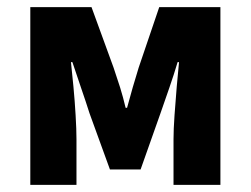

<svg xmlns="http://www.w3.org/2000/svg" viewBox="-20 -516 700 536"><path d="M64.6 0V-496H235.5L297 -327.4Q306.8 -298.7 315.3 -271.8Q323.7 -244.9 330.7 -215H334.7Q342.7 -244.9 350.5 -271.8Q358.3 -298.7 367.2 -327.4L424.5 -496H595.3V0H464.4V-127.2Q464.4 -154.4 467.2 -194.2Q470.1 -234 473.4 -274.2Q476.8 -314.4 479.8 -342.5H475.8Q465.8 -308.5 452.4 -270Q439 -231.4 428 -199.8L372.5 -42.9H286.9L229.9 -199.8Q219.9 -231.4 206.5 -270.2Q193.1 -309 182.1 -342.5H178.1Q181.1 -314.4 185 -274.2Q188.8 -234 191.1 -194.2Q193.5 -154.4 193.5 -127.2V0Z"/></svg>

Font: Source Sans 3 VF
Style: Regular
Weight: 200
Designer: Paul D. Hunt
Foundry: Adobe
Version: Version 3.046;hotconv 1.0.118;makeotfexe 2.5.65603